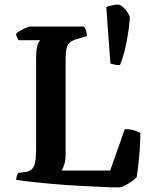

<svg xmlns="http://www.w3.org/2000/svg" viewBox="-20 -820 664 840"><path d="M501 0Q473 0 427.5 -2Q382 -4 327.5 -7Q273 -10 219.5 -14.5Q166 -19 121.5 -24Q77 -29 51 -33Q51 -43 54 -51.5Q57 -60 60 -64L89 -67Q108 -70 118.5 -79Q129 -88 133.5 -109Q138 -130 138 -167V-566Q138 -595 141.5 -612Q145 -629 150 -636.5Q155 -644 156 -644H62Q58 -649 54.5 -656.5Q51 -664 50 -672Q56 -679 68.5 -686Q81 -693 94 -698.5Q107 -704 112 -704H347Q352 -699 356 -687Q360 -675 360 -662L316 -649Q298 -644 287 -635Q276 -626 271.5 -609.5Q267 -593 267 -563V-141Q267 -118 261 -100Q255 -82 250 -74H462L526 -255Q550 -255 568.5 -249Q587 -243 594 -238Q594 -204 591.5 -167.5Q589 -131 585 -99Q581 -67 578 -45Q571 -37 556 -26.5Q541 -16 525.5 -8Q510 0 501 0ZM505 -535Q491 -535 480.5 -537.5Q470 -540 463 -542L445 -789Q452 -793 469 -796.5Q486 -800 495 -800Q507 -800 519 -788.5Q531 -777 539.5 -763.5Q548 -750 548 -743Q548 -731 543.5 -696.5Q539 -662 530 -618.5Q521 -575 505 -535Z"/></svg>

Font: Texturina 12pt SemiBold
Style: Regular
Weight: 600
Designer: Guillermo Torres Carreño
Foundry: Omnibus-Type
Version: Version 1.002